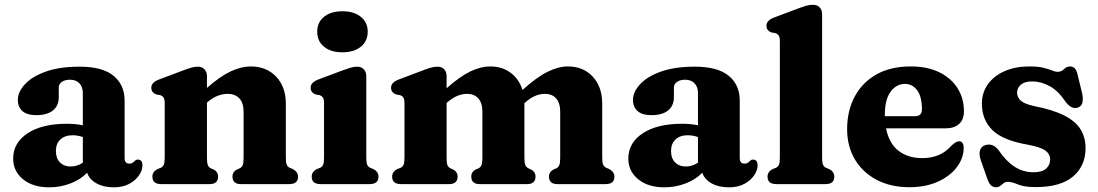

<svg xmlns="http://www.w3.org/2000/svg" viewBox="-20 -769 4588 802"><path d="M35 -106.5Q35 -172.5 95.2 -212.2Q155.5 -252 259.5 -252Q297 -252 326 -245.5V-380Q326 -406 311.8 -421Q297.5 -436 272.5 -436Q251.5 -436 238.5 -427Q225.5 -418 225.5 -404V-363.5Q225.5 -327 201 -307.5Q176.5 -288 131.5 -288Q93 -288 73.8 -305Q54.5 -322 54.5 -352Q54.5 -384.5 83.5 -416.5Q112.5 -448.5 170 -469.5Q227.5 -490.5 313 -490.5Q408 -490.5 454.2 -452.5Q500.5 -414.5 500.5 -349V-108.5Q500.5 -85.5 521 -85.5Q529 -85.5 533.5 -88.8Q538 -92 542 -95.5Q544.5 -98.5 547.8 -100.5Q551 -102.5 555.5 -102.5Q575 -102.5 575 -78.5Q575 -58 560.8 -36.8Q546.5 -15.5 519.8 -1Q493 13.5 455 13.5Q412.5 13.5 382.8 -3.2Q353 -20 344 -47.5Q316 -18.5 273.8 -2.5Q231.5 13.5 185.5 13.5Q117.5 13.5 76.2 -20.2Q35 -54 35 -106.5ZM213.5 -138.5Q213.5 -107.5 230.5 -90.5Q247.5 -73.5 274.5 -73.5Q302.5 -73.5 326 -89.5V-196.5Q305.5 -204 282.5 -204Q251 -204 232.2 -186.5Q213.5 -169 213.5 -138.5Z M844.5 -451V-402Q900.5 -451 944.5 -471.2Q988.5 -491.5 1027.5 -491.5Q1093 -491.5 1133.5 -448.8Q1174 -406 1174 -336V-110Q1174 -89 1178 -80.5Q1182 -72 1190.5 -68L1203 -63Q1225 -51 1225 -31Q1225 0 1188 0H986Q951 0 951 -32Q951 -50.5 968.5 -60.5L981.5 -66Q990 -70.5 993.8 -79.2Q997.5 -88 997.5 -110V-302Q997.5 -339 979.8 -358Q962 -377 931 -377Q911 -377 889.2 -368.8Q867.5 -360.5 846.5 -342L844.5 -340.5V-109.5Q844.5 -88 848.2 -79.2Q852 -70.5 860.5 -66L873.5 -60.5Q891 -50.5 891 -32Q891 0 855.5 0H653.5Q616.5 0 616.5 -31Q616.5 -52 638.5 -63L651.5 -68Q660 -72 664 -80.5Q668 -89 668 -109.5V-337Q668 -354.5 663.2 -361.5Q658.5 -368.5 649.5 -371.5L632.5 -374.5Q612 -383 612 -402.5Q612 -424.5 643 -436.5L741.5 -473.5Q763.5 -482 778 -486.2Q792.5 -490.5 806.5 -490.5Q824.5 -490.5 834.5 -479.2Q844.5 -468 844.5 -451Z M1410.5 -550.5Q1362 -550.5 1333.5 -573.8Q1305 -597 1305 -637Q1305 -675.5 1333.5 -698.8Q1362 -722 1410.5 -722Q1458.5 -722 1487.2 -698.8Q1516 -675.5 1516 -637Q1516 -597 1487.2 -573.8Q1458.5 -550.5 1410.5 -550.5ZM1510 -451V-109.5Q1510 -89 1514 -80.5Q1518 -72 1526.5 -68L1539 -63Q1561 -52 1561 -31Q1561 0 1524 0H1319Q1282 0 1282 -31Q1282 -52 1304 -63L1317 -68Q1325.5 -72 1329.5 -80.5Q1333.5 -89 1333.5 -109.5V-337Q1333.5 -354.5 1328.8 -361.5Q1324 -368.5 1315 -371.5L1298 -374.5Q1277.5 -383 1277.5 -402.5Q1277.5 -424.5 1308.5 -436.5L1407 -473.5Q1430 -482 1444 -486.2Q1458 -490.5 1471.5 -490.5Q1490 -490.5 1500 -479.2Q1510 -468 1510 -451Z M1845.5 -451V-400.5Q1901.5 -450 1945 -470.8Q1988.5 -491.5 2027 -491.5Q2077.5 -491.5 2113 -465Q2148.5 -438.5 2162.5 -393Q2222 -447 2267.2 -469.2Q2312.5 -491.5 2352 -491.5Q2416.5 -491.5 2456 -448.8Q2495.5 -406 2495.5 -336V-110Q2495.5 -89 2499.8 -80.5Q2504 -72 2512.5 -68L2524.5 -63Q2546.5 -51 2546.5 -31Q2546.5 0 2509.5 0H2308.5Q2273 0 2273 -32Q2273 -50.5 2291 -60.5L2304 -66Q2312.5 -70.5 2316.2 -79.2Q2320 -88 2320 -110V-302Q2320 -339 2303 -358Q2286 -377 2256 -377Q2236.5 -377 2215.8 -368.5Q2195 -360 2174 -341L2170.5 -338.5V-336V-110Q2170.5 -88 2174.5 -79.2Q2178.5 -70.5 2187 -66L2199.5 -60.5Q2217 -50.5 2217 -32Q2217 0 2182 0H1983.5Q1948.5 0 1948.5 -32Q1948.5 -50.5 1966 -60.5L1979 -66Q1987.5 -70.5 1991.2 -79.2Q1995 -88 1995 -110V-302Q1995 -339 1978 -358Q1961 -377 1931 -377Q1911.5 -377 1891 -368.8Q1870.5 -360.5 1849 -342L1845.5 -338.5V-109.5Q1845.5 -88 1849 -79.2Q1852.5 -70.5 1861.5 -66L1874 -60.5Q1891.5 -50.5 1891.5 -32Q1891.5 0 1856.5 0H1655Q1618 0 1618 -31Q1618 -52 1640 -63L1653 -68Q1661.5 -72 1665.5 -80.5Q1669.5 -89 1669.5 -109.5V-337Q1669.5 -354.5 1664.8 -361.5Q1660 -368.5 1651 -371.5L1634 -374.5Q1613.5 -383 1613.5 -402.5Q1613.5 -424.5 1644.5 -436.5L1742.5 -473.5Q1764.5 -482 1778.8 -486.2Q1793 -490.5 1807.5 -490.5Q1825.5 -490.5 1835.5 -479.2Q1845.5 -468 1845.5 -451Z M2604.5 -106.5Q2604.5 -172.5 2664.8 -212.2Q2725 -252 2829 -252Q2866.5 -252 2895.5 -245.5V-380Q2895.5 -406 2881.2 -421Q2867 -436 2842 -436Q2821 -436 2808 -427Q2795 -418 2795 -404V-363.5Q2795 -327 2770.5 -307.5Q2746 -288 2701 -288Q2662.5 -288 2643.2 -305Q2624 -322 2624 -352Q2624 -384.5 2653 -416.5Q2682 -448.5 2739.5 -469.5Q2797 -490.5 2882.5 -490.5Q2977.5 -490.5 3023.8 -452.5Q3070 -414.5 3070 -349V-108.5Q3070 -85.5 3090.5 -85.5Q3098.5 -85.5 3103 -88.8Q3107.5 -92 3111.5 -95.5Q3114 -98.5 3117.2 -100.5Q3120.5 -102.5 3125 -102.5Q3144.5 -102.5 3144.5 -78.5Q3144.5 -58 3130.2 -36.8Q3116 -15.5 3089.2 -1Q3062.5 13.5 3024.5 13.5Q2982 13.5 2952.2 -3.2Q2922.5 -20 2913.5 -47.5Q2885.5 -18.5 2843.2 -2.5Q2801 13.5 2755 13.5Q2687 13.5 2645.8 -20.2Q2604.5 -54 2604.5 -106.5ZM2783 -138.5Q2783 -107.5 2800 -90.5Q2817 -73.5 2844 -73.5Q2872 -73.5 2895.5 -89.5V-196.5Q2875 -204 2852 -204Q2820.5 -204 2801.8 -186.5Q2783 -169 2783 -138.5Z M3414 -710V-109.5Q3414 -89 3418 -80.5Q3422 -72 3430.5 -68L3443 -63Q3465 -52 3465 -31Q3465 0 3428 0H3223Q3186 0 3186 -31Q3186 -52 3208 -63L3221 -68Q3229.5 -72 3233.5 -80.5Q3237.5 -89 3237.5 -109.5V-596Q3237.5 -613.5 3232.8 -620.5Q3228 -627.5 3219 -630.5L3202 -633.5Q3181.5 -641.5 3181.5 -661.5Q3181.5 -683.5 3212.5 -695.5L3311 -732.5Q3334 -741 3348 -745Q3362 -749 3375.5 -749Q3394 -749 3404 -738Q3414 -727 3414 -710Z M4006.5 -304Q4006.5 -270 3986.5 -251.5Q3966.5 -233 3930.5 -233H3681Q3693.5 -170 3733.2 -139.2Q3773 -108.5 3832.5 -108.5Q3909 -108.5 3954 -160.5Q3975 -179.5 3986 -179Q4005.5 -178.5 4005.5 -150Q4004.5 -107 3976 -69.8Q3947.5 -32.5 3896.8 -9.8Q3846 13 3778.5 13Q3701.5 13 3643 -17.2Q3584.5 -47.5 3551.5 -102.2Q3518.5 -157 3518.5 -229.5Q3518.5 -306 3550 -365.2Q3581.5 -424.5 3640.8 -458Q3700 -491.5 3784.5 -491.5Q3854.5 -491.5 3904.2 -466.8Q3954 -442 3980.2 -399.8Q4006.5 -357.5 4006.5 -304ZM3676 -288.5Q3676 -286 3676 -283.5H3801Q3831 -283.5 3831 -311.5Q3831 -365.5 3811 -392Q3791 -418.5 3760.5 -418.5Q3724 -418.5 3700 -385.8Q3676 -353 3676 -288.5Z M4291 -429Q4260 -429 4244.2 -415.2Q4228.5 -401.5 4228.5 -382Q4228.5 -362.5 4244 -348.5Q4259.5 -334.5 4299.5 -326Q4380.5 -310 4427.5 -285.5Q4474.5 -261 4494.5 -227.2Q4514.5 -193.5 4514.5 -151Q4514.5 -76 4462.2 -31.8Q4410 12.5 4306 12.5Q4258 12.5 4232.2 1.5Q4206.5 -9.5 4190.5 -9.5Q4179.5 -9.5 4172.2 -3.8Q4165 2 4158 7.5Q4151 13 4140.5 13Q4128 13 4119.8 5.5Q4111.5 -2 4104.5 -21L4078 -96.5Q4068.5 -122.5 4073.2 -139.5Q4078 -156.5 4093.5 -162Q4127 -174 4152.5 -140Q4182 -96 4217.8 -72.8Q4253.5 -49.5 4297 -49.5Q4332 -49.5 4349.2 -64.2Q4366.5 -79 4366.5 -102.5Q4366.5 -125.5 4346.8 -140Q4327 -154.5 4274 -164.5Q4170.5 -182 4126 -225Q4081.5 -268 4081.5 -336Q4081.5 -382.5 4106.8 -417.5Q4132 -452.5 4176.8 -472Q4221.5 -491.5 4279.5 -491.5Q4316.5 -491.5 4339 -485.8Q4361.5 -480 4374.8 -474.5Q4388 -469 4397 -469Q4414 -469 4424.5 -480.2Q4435 -491.5 4450 -491.5Q4460.5 -491.5 4468.8 -484Q4477 -476.5 4481 -458L4500 -380Q4505 -357.5 4501.5 -341.2Q4498 -325 4482 -319.5Q4455 -310.5 4428.5 -347Q4400.5 -389.5 4364.5 -409.2Q4328.5 -429 4291 -429Z"/></svg>

Font: Fraunces 9pt Soft
Style: Bold
Weight: 700
Version: Version 1.000;[b76b70a41]